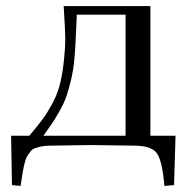

<svg xmlns="http://www.w3.org/2000/svg" viewBox="-20 -487 623 642"><path d="M192.9 -466.8H482.9V-33.2H566.9L562 131.8L529.8 134.8Q522.5 51.3 504.9 25.9Q487.3 0.5 430.2 0L284.2 -2L148.9 0Q131.8 0 119.6 2.4Q107.4 4.9 97.7 8.3Q87.9 11.7 81.3 20.3Q74.7 28.8 70.1 36.9Q65.4 44.9 61.5 61.8Q57.6 78.6 55.2 93.3Q52.7 107.9 48.8 134.8L20 131.8L17.1 -33.2H78.1Q107.9 -68.4 123.3 -89.4Q138.7 -110.4 155.8 -142.1Q172.9 -173.8 181.6 -210.2Q190.4 -246.6 194.8 -295.9Q198.2 -327.6 198.2 -356.9Q198.2 -384.8 192.9 -466.8ZM236.8 -438Q236.3 -425.8 233.9 -372.6Q231.4 -319.3 229 -292Q225.6 -253.4 217.5 -219.7Q209.5 -186 201.7 -163.8Q193.8 -141.6 178.5 -114.5Q163.1 -87.4 154.1 -74.2Q145 -61 125 -33.2H399.9V-438Z"/></svg>

Font: Resagokr
Style: Regular
Weight: 500
Designer: gluk
Foundry: gluk
Version: Version 0.95